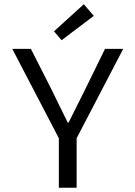

<svg xmlns="http://www.w3.org/2000/svg" viewBox="-20 -887 640 907"><path d="M258 0H342V-234L562 -656H476L381 -462C356 -411 330 -361 304 -308H300C273 -361 250 -411 225 -461L126 -656H38L258 -234ZM271 -697 423 -812 376 -867 235 -739Z"/></svg>

Font: Hasklig
Style: Regular
Weight: 400
Monospace: yes
Designer: Paul D. Hunt, Teo Tuominen
Foundry: Adobe Systems Incorporated
Version: Version 2.030;PS 1.0;hotconv 16.6.51;makeotf.lib2.5.65220